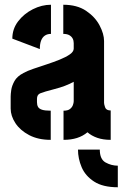

<svg xmlns="http://www.w3.org/2000/svg" viewBox="-20 -590 517 810"><path d="M477 200Q414 200 377 176Q340 152 324.5 115.5Q309 79 309 41H401Q401 82 425.5 95.5Q450 109 477 109ZM194 0Q141 0 103 -20Q65 -40 45 -70.5Q25 -101 25 -132V-183Q25 -193 27.5 -210.5Q30 -228 41 -248Q52 -268 79 -282Q95 -291 121.5 -300Q148 -309 177 -318.5Q206 -328 232 -338.5Q258 -349 274.5 -360.5Q291 -372 291 -385V-408Q291 -419 286.5 -427.5Q282 -436 272.5 -441.5Q263 -447 247 -447V-570Q305 -570 343 -544.5Q381 -519 400 -483Q419 -447 419 -417V-156Q419 -150 423.5 -137Q428 -124 447 -124V0Q415 0 390.5 -8.5Q366 -17 349 -32Q330 -16 305 -8Q280 0 248 0V-123Q266 -123 275 -130Q284 -137 287.5 -146.5Q291 -156 291 -163V-245Q275 -236 254 -228Q233 -220 211 -214.5Q189 -209 172.5 -204Q156 -199 149 -196Q136 -190 136 -173V-159Q136 -147 140.5 -139Q145 -131 157.5 -127Q170 -123 194 -123ZM148 -383 32 -427Q32 -468 56.5 -500Q81 -532 118.5 -551Q156 -570 195 -570V-447Q180 -447 169.5 -440Q159 -433 153.5 -419Q148 -405 148 -383Z"/></svg>

Font: Stick No Bills ExtraBold
Style: Regular
Weight: 800
Version: Version 2.000